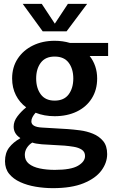

<svg xmlns="http://www.w3.org/2000/svg" viewBox="-20 -743 594 998"><path d="M264 -139Q210 -139 165 -157Q155 -146 149 -134.5Q143 -123 143 -112Q143 -83 198 -80L333 -72Q361 -70 396 -65.5Q431 -61 463 -48Q495 -35 516 -10Q537 15 537 58Q537 103 507 143.5Q477 184 414.5 209.5Q352 235 255 235Q210 235 165.5 227.5Q121 220 85 203.5Q49 187 27.5 160.5Q6 134 6 95Q6 52 27.5 24Q49 -4 85 -24V-26Q51 -48 51 -85Q51 -112 70 -137.5Q89 -163 116 -185Q82 -210 62.5 -248.5Q43 -287 43 -335Q43 -394 72 -438Q101 -482 151 -506.5Q201 -531 264 -531Q306 -531 343 -520H542V-452H446Q465 -428 475 -398.5Q485 -369 485 -335Q485 -276 457 -231.5Q429 -187 379 -163Q329 -139 264 -139ZM264 -220Q313 -220 337 -252.5Q361 -285 361 -335Q361 -385 337 -417Q313 -449 264 -449Q216 -449 192 -417Q168 -385 168 -335Q168 -285 192 -252.5Q216 -220 264 -220ZM265 140Q349 140 385.5 118.5Q422 97 422 68Q422 46 405 35Q388 24 363.5 20Q339 16 316 14L197 7Q163 4 148 -2Q131 8 120 25Q109 42 109 62Q109 91 130 108Q151 125 186.5 132.5Q222 140 265 140ZM202 -580 98 -723H197L265 -620L333 -723H433L326 -580Z"/></svg>

Font: Murecho Medium
Style: Regular
Weight: 500
Designer: Neil Summerour
Foundry: Positype
Version: Version 1.010; ttfautohint (v1.8.3)